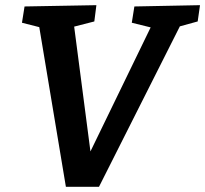

<svg xmlns="http://www.w3.org/2000/svg" viewBox="-20 -722 794 743"><path d="M235 1 132 -617 65 -634 75 -697 353 -702 345 -639 267 -619 330 -136 563 -616 490 -634 500 -697 754 -702 745 -639 676 -620 363 1Z"/></svg>

Font: Bitter SemiBold
Style: Italic
Weight: 600
Italic angle: -9°
Designer: Sol Matas, and Bitter project Authors
Foundry: Sol Matas
Version: Version 2.001